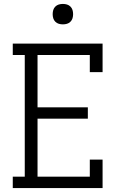

<svg xmlns="http://www.w3.org/2000/svg" viewBox="-20 -957 640 977"><path d="M45 0V-58H106V-677H45V-735H502V-590H437V-677H171V-411H427V-353H171V-58H437V-145H502V0ZM300 -833Q289 -833 279 -836Q269 -839 261.5 -846.5Q254 -854 251 -864Q248 -874 248 -885Q248 -896 251 -906Q254 -916 261.5 -923.5Q269 -931 279 -934Q289 -937 300 -937Q311 -937 321 -934Q331 -931 338.5 -923.5Q346 -916 349 -906Q352 -896 352 -885Q352 -874 349 -864Q346 -854 338.5 -846.5Q331 -839 321 -836Q311 -833 300 -833Z"/></svg>

Font: Iosevka Curly Slab LtEx
Style: Regular
Weight: 300
Width: 7
Monospace: yes
Designer: Belleve Invis
Foundry: Belleve Invis
Version: Version 11.1.0; ttfautohint (v1.8.3)